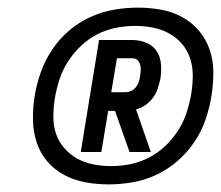

<svg xmlns="http://www.w3.org/2000/svg" viewBox="-20 -913 580 504"><path d="M192 -514 240 -808H327Q346 -808 363.5 -801Q381 -794 391 -779Q401 -764 402.5 -744.5Q404 -725 401 -706Q398 -693 394 -680.5Q390 -668 381.5 -656.5Q373 -645 361.5 -637Q350 -629 337 -626L376 -514H320L282 -622H264L246 -514ZM272 -671H309Q317 -671 324.5 -674.5Q332 -678 337 -684.5Q342 -691 344.5 -698.5Q347 -706 348 -714Q349 -721 349.5 -728.5Q350 -736 348 -743Q346 -750 341 -755Q336 -760 328 -760H287ZM265 -429Q234 -429 204 -434.5Q174 -440 148 -454Q122 -468 103.5 -490Q85 -512 76 -540Q67 -568 66.5 -599Q66 -630 71 -661Q76 -692 87 -723Q98 -754 116.5 -782Q135 -810 160.5 -832Q186 -854 216.5 -868Q247 -882 279 -887.5Q311 -893 342 -893Q373 -893 403 -887.5Q433 -882 458.5 -868Q484 -854 502.5 -832Q521 -810 530.5 -782Q540 -754 540 -723Q540 -692 535 -661Q530 -630 519.5 -599Q509 -568 490 -540Q471 -512 445.5 -490Q420 -468 390 -454Q360 -440 328 -434.5Q296 -429 265 -429ZM272 -477Q297 -477 322 -482Q347 -487 370.5 -499Q394 -511 413.5 -529.5Q433 -548 447.5 -570.5Q462 -593 470 -618Q478 -643 482 -667Q486 -691 486 -715Q486 -739 479 -760Q472 -781 457.5 -798Q443 -815 423.5 -825.5Q404 -836 381.5 -840.5Q359 -845 335 -845Q310 -845 284.5 -840Q259 -835 235.5 -823Q212 -811 192.5 -792.5Q173 -774 158.5 -751.5Q144 -729 136 -704Q128 -679 124 -655Q120 -631 120 -607Q120 -583 127 -562Q134 -541 149 -524Q164 -507 183 -496.5Q202 -486 225 -481.5Q248 -477 272 -477Z"/></svg>

Font: Iosevka Oblique
Style: Regular
Weight: 400
Italic angle: -9°
Monospace: yes
Designer: Belleve Invis
Foundry: Belleve Invis
Version: Version 32.5.0; ttfautohint (v1.8.4)